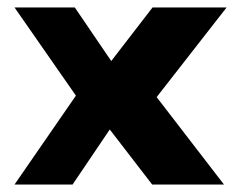

<svg xmlns="http://www.w3.org/2000/svg" viewBox="-20 -446 651 516"><path d="M589 -426 401 -185 582 50H389L275 -98L175 50H19L184 -189L19 -426H181L279 -282L390 -426Z"/></svg>

Font: BM HANNA
Style: Regular
Weight: 400
Designer: BONGJIN KIM, JAEHYUN KEUM, MINJUNG KIM, JUHEE TAE
Foundry: WOOWA BROTHERS Corporation.
Version: Version 1.000